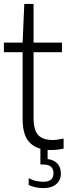

<svg xmlns="http://www.w3.org/2000/svg" viewBox="-20 -760 350 984"><path d="M240 9Q172.5 9 134.2 -27.2Q96 -63.5 96 -149.5V-492.5H0V-541.5H96L104.5 -740H152V-541.5H297.5V-492.5H152V-157.5Q152 -92.5 176 -67.5Q200 -42.5 249.5 -42.5Q274 -42.5 306 -50V1.5Q291.5 5 273.8 7Q256 9 240 9ZM201 204Q182 204 162 199.8Q142 195.5 127 188V153Q147.5 164 166.2 167.8Q185 171.5 202 171.5Q254 171.5 254 128Q254 83 201 83H187V-10H224V55Q257.5 59.5 274.8 79Q292 98.5 292 129.5Q292 162.5 268.8 183.2Q245.5 204 201 204Z"/></svg>

Font: Encode Sans Cnd Lt
Style: Regular
Weight: 300
Width: 3
Designer: Multiple Designers
Foundry: Impallari Type
Version: Version 3.002; ttfautohint (v1.8.3) -l 8 -r 50 -G 200 -x 14 